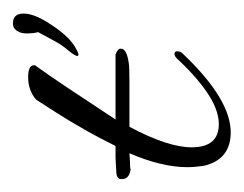

<svg xmlns="http://www.w3.org/2000/svg" viewBox="-60 -310 369 290"><g transform="rotate(-90 124.0 -164.5)"><path d="M68 0Q28 -1 19 -41Q18 -48 17.5 -54Q17 -60 17 -66Q17 -104 38 -153Q25 -152 19 -152Q13 -152 15 -151Q-1 -153 -1 -164V-166Q-1 -173 13 -173L31 -174H49Q53 -182 61 -197.5Q69 -213 82 -235Q89 -247 98.5 -262Q108 -277 119 -294Q133 -306 153 -306Q171 -306 171 -297Q171 -295 169 -293Q156 -275 136 -245Q116 -215 89 -174H187Q196 -171 196 -166Q196 -157 174 -154Q170 -153 146 -153Q122 -153 78 -153Q47 -95 47 -59Q47 -18 82 -18Q99 -18 119 -29Q133 -37 148 -49.5Q163 -62 179 -79Q184 -85 188 -85Q192 -85 192 -81Q192 -76 189 -73Q119 1 68 0ZM187 -230Q185 -230 185 -232Q185 -235 193 -245Q201 -254 207.5 -266Q214 -278 221 -291Q219 -297 219 -309Q219 -317 223 -323Q227 -329 234 -329Q249 -329 249 -313Q249 -297 234 -274Q217 -247 200 -236Q190 -230 187 -230Z"/></g></svg>

Font: Passions Conflict
Style: Regular
Weight: 400
Designer: Robert E. Leuschke
Foundry: Robert E. Leuschke
Version: Version 1.010; ttfautohint (v1.8.3)